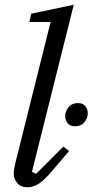

<svg xmlns="http://www.w3.org/2000/svg" viewBox="-20 -780 391 812"><path d="M97 12Q68 12 53 -5.5Q38 -23 38 -46Q38 -57 40.5 -69Q43 -81 45 -91L194 -687H104L112 -722L292 -760L115 -53L133 -45L248 -160L272 -141L201 -58Q166 -16 142.5 -2Q119 12 97 12ZM297 -246Q276 -246 266 -259Q256 -272 256 -286Q256 -290 256 -294.5Q256 -299 258 -304Q263 -321 275.5 -332.5Q288 -344 310 -344Q331 -344 341 -331Q351 -318 351 -304Q351 -300 351 -295.5Q351 -291 349 -286Q344 -269 331.5 -257.5Q319 -246 297 -246Z"/></svg>

Font: IBM Plex Serif
Style: Italic
Weight: 400
Italic angle: -14°
Designer: Mike Abbink, Paul van der Laan, Pieter van Rosmalen
Foundry: Bold Monday
Version: Version 3.001